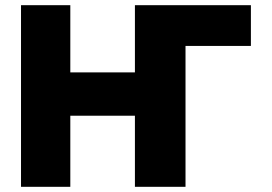

<svg xmlns="http://www.w3.org/2000/svg" viewBox="-20 -720 1047 740"><path d="M61 -700H251V-441H500V-700H947V-543H695V0H500V-274H251V0H61Z"/></svg>

Font: Chess Sans ExtraBold
Style: Regular
Weight: 800
Designer: Wolf Bōese
Foundry: Wolf Bōese
Version: Version 7.223